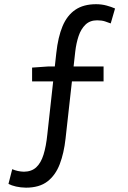

<svg xmlns="http://www.w3.org/2000/svg" viewBox="-20 -766 595 895"><path d="M101 108.8Q76.2 108.4 55 103.6Q33.8 98.8 19.5 91.2L37 22.6Q62.3 33.7 91.9 34.4Q127.1 34 148.9 13.9Q170.7 -6.2 182.8 -44.8Q194.9 -83.4 200.7 -140.2L242.4 -518.6Q250.5 -593.2 271.5 -643.7Q292.6 -694.1 330.9 -720.3Q369.2 -746.4 427.9 -746.4Q453.8 -746.4 476.9 -740.1Q499.9 -733.8 516.3 -726.4L496.1 -656.8Q484.3 -661.5 469.1 -666.4Q453.8 -671.3 432.5 -671.3Q399.4 -671.3 378.4 -651.1Q357.5 -630.9 346.4 -598Q335.4 -565 330.8 -525.6L285.6 -120.1Q278.2 -52.5 258.5 -0.8Q238.7 50.9 201 79.9Q163.3 108.8 101 108.8ZM129.6 -386.5V-450.9L206.7 -456.3H462.8V-386.5Z"/></svg>

Font: Noto Sans SC Thin
Style: Regular
Weight: 100
Designer: Ryoko NISHIZUKA 西塚涼子 (kana, bopomofo & ideographs); Paul D. Hunt (Latin, Greek & Cyrillic); Sandoll Communications 산돌커뮤니
Foundry: Adobe
Version: Version 2.004-H2;hotconv 1.0.118;makeotfexe 2.5.65603